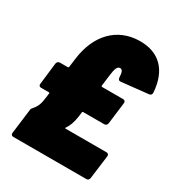

<svg xmlns="http://www.w3.org/2000/svg" viewBox="-169 -819 862 929"><g transform="rotate(30 261.5 -354.0)"><path d="M241 -167C252 -182 263 -207 268 -245L271 -268C271 -271 273 -273 276 -273H393C402 -273 409 -279 410 -288L425 -409C426 -418 421 -424 412 -424H295C292 -424 290 -426 290 -429L297 -485C302 -527 308 -547 325 -547C338 -547 343 -533 344 -505C345 -495 350 -490 359 -491L509 -507C519 -508 524 -515 523 -525C515 -643 451 -711 338 -708C218 -705 132 -621 114 -475L108 -429C108 -426 105 -424 103 -424H59C50 -424 44 -418 42 -409L28 -288C26 -279 32 -273 40 -273H84C87 -273 89 -271 88 -268L85 -245C81 -212 76 -192 56 -169C50 -163 47 -157 47 -150L30 -15C29 -6 34 0 43 0H451C460 0 466 -6 467 -15L484 -146C485 -155 480 -161 471 -161H243C239 -161 238 -163 241 -167Z"/></g></svg>

Font: Barlow Condensed Black
Style: Italic
Weight: 900
Width: 3
Italic angle: -7°
Designer: Jeremy Tribby
Foundry: Tribby Type
Version: Version 1.422;hotconv 1.0.109;makeotfexe 2.5.65596